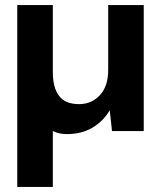

<svg xmlns="http://www.w3.org/2000/svg" viewBox="-20 -516 627 756"><path d="M48 220V-496H188V-232Q188 -171 212.5 -138.5Q237 -106 291 -106Q341 -106 373.5 -141.5Q406 -177 406 -240V-496H546V0H421L412 -82Q388 -40 345 -14Q302 12 243 12Q212 12 188 0V220Z"/></svg>

Font: Host Grotesk ExtraBold
Style: Regular
Weight: 800
Designer: Doğukan Karapınar
Foundry: Element Type
Version: Version 1.003; ttfautohint (v1.8.4.7-5d5b)